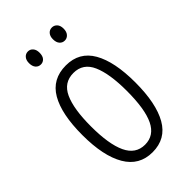

<svg xmlns="http://www.w3.org/2000/svg" viewBox="-220 -780 863 863"><g transform="rotate(-45 212.0 -348.5)"><path d="M380 -267Q380 -134 339 -62Q298 10 213 10Q129 10 86.5 -62.5Q44 -135 44 -268Q44 -401 85 -471.5Q126 -542 213 -542Q298 -542 339 -470.5Q380 -399 380 -267ZM99 -268Q99 -155 126.5 -96.5Q154 -38 213 -38Q271 -38 298.5 -94.5Q326 -151 326 -267Q326 -376 300 -435Q274 -494 213 -494Q152 -494 125.5 -436.5Q99 -379 99 -268ZM103 -666Q103 -685 112.5 -696Q122 -707 137 -707Q151 -707 160.5 -696Q170 -685 170 -666Q170 -645 160.5 -634.5Q151 -624 137 -624Q122 -624 112.5 -635Q103 -646 103 -666ZM255 -666Q255 -685 264.5 -696Q274 -707 289 -707Q303 -707 313 -696.5Q323 -686 323 -666Q323 -646 313 -635Q303 -624 289 -624Q274 -624 264.5 -635Q255 -646 255 -666Z"/></g></svg>

Font: Noto Sans ExtraCondensed Light
Style: Regular
Weight: 300
Width: 2
Designer: Monotype Design Team
Foundry: Monotype Imaging Inc.
Version: Version 2.013; ttfautohint (v1.8.4.7-5d5b)